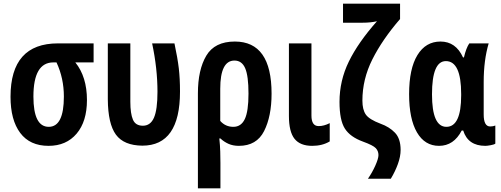

<svg xmlns="http://www.w3.org/2000/svg" viewBox="-20 -780 2716 1040"><path d="M388 -442H487V-545H294Q37 -545 37 -256Q37 -130 89.5 -60Q142 10 243 10Q339 10 395 -56Q451 -122 451 -238Q451 -364 388 -442ZM269 -442H286Q326 -356 326 -257Q326 -93 244 -93Q161 -93 161 -257Q161 -442 269 -442Z M955 -284Q955 -355 948.5 -410Q942 -465 925 -545H804Q833 -409 833 -283Q833 -186 814 -142.5Q795 -99 754 -99Q714 -99 700 -132Q686 -165 686 -229V-545H564V-242Q565 -109 608 -50.5Q651 8 751 9Q955 9 955 -284Z M1326 -273Q1326 -177 1306 -135Q1286 -93 1244 -93Q1201 -93 1173 -125V-299Q1173 -452 1250 -452Q1290 -452 1308 -410.5Q1326 -369 1326 -273ZM1252 -555Q1143 -555 1097.5 -478.5Q1052 -402 1052 -274V240H1174V103Q1174 75 1173 41Q1172 7 1168 -30H1174Q1193 -12 1217.5 -1Q1242 10 1274 10Q1370 10 1410.5 -70Q1451 -150 1451 -273Q1451 -555 1252 -555Z M1545 -545V-152Q1545 -66 1575.5 -28Q1606 10 1671 10Q1726 10 1766 -14V-113Q1735 -97 1706 -97Q1667 -97 1667 -154V-545Z M2041 -110Q1980 -133 1961.5 -159.5Q1943 -186 1943 -235Q1943 -351 1997 -458.5Q2051 -566 2147 -677V-760H1838V-657H1944Q1988 -657 2022 -665Q1920 -550 1869.5 -446.5Q1819 -343 1819 -228Q1819 -129 1848 -83.5Q1877 -38 1946 -13Q2001 7 2015.5 22.5Q2030 38 2030 60Q2030 79 2013 117Q1996 155 1973 188H2097Q2120 150 2135 109Q2150 68 2150 32Q2150 -29 2119.5 -61Q2089 -93 2041 -110Z M2481 -73H2489Q2515 10 2609 10Q2619 10 2638 6.5Q2657 3 2663 -2V-100Q2651 -95 2635 -95Q2600 -95 2600 -160V-336Q2600 -454 2627 -545H2522Q2505 -520 2493 -469H2488Q2449 -555 2366 -555Q2286 -555 2241 -481.5Q2196 -408 2196 -270Q2196 -136 2238.5 -63Q2281 10 2358 10Q2438 10 2481 -73ZM2320 -269Q2320 -449 2395 -449Q2478 -449 2478 -271V-264Q2478 -93 2398 -93Q2320 -93 2320 -269Z"/></svg>

Font: Noto Sans UI Condensed
Style: Bold
Weight: 700
Width: 3
Designer: Monotype Design Team
Foundry: Monotype Imaging Inc.
Version: 1.001